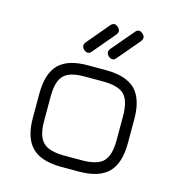

<svg xmlns="http://www.w3.org/2000/svg" viewBox="-102 -773 807 864"><g transform="rotate(15 301.0 -341.0)"><path d="M225 -534.5C225 -534.5 225 -534.5 225 -534.5C213 -545 212 -557 222 -570C222 -570 222 -570 222 -570C222 -570 307.5 -671.5 307.5 -671.5C318.5 -685 330.5 -686 343 -674.5C343 -674.5 343 -674.5 343 -674.5C355 -664 356 -652.5 346 -639.5C346 -639.5 346 -639.5 346 -639.5C346 -639.5 260.5 -538 260.5 -538C250 -524.5 238 -523.5 225 -534.5ZM340 -534.5C340 -534.5 340 -534.5 340 -534.5C327.5 -545 326.5 -557 336.5 -570C336.5 -570 336.5 -570 336.5 -570C336.5 -570 422.5 -671.5 422.5 -671.5C433 -685 445 -686 457.5 -674.5C457.5 -674.5 457.5 -674.5 457.5 -674.5C470 -664 471 -652.5 461 -639.5C461 -639.5 461 -639.5 461 -639.5C461 -639.5 375 -538 375 -538C364.5 -524.5 352.5 -523.5 340 -534.5ZM342.5 0C342.5 0 260.5 0 260.5 0C198 0 152.5 -14.5 123.5 -43.5C94.5 -72 80 -117.5 80 -179.5C80 -179.5 80 -179.5 80 -179.5C80 -179.5 80 -292.5 80 -292.5C80 -355.5 94.5 -401.5 123.5 -430.5C152.5 -459 198 -473 260.5 -472.5C260.5 -472.5 260.5 -472.5 260.5 -472.5C260.5 -472.5 342.5 -472.5 342.5 -472.5C405 -472.5 450.5 -458 479.5 -429.5C508 -400.5 522.5 -355 522.5 -292.5C522.5 -292.5 522.5 -292.5 522.5 -292.5C522.5 -292.5 522.5 -180.5 522.5 -180.5C522.5 -118 508 -72.5 479.5 -43.5C450.5 -14.5 405 0 342.5 0C342.5 0 342.5 0 342.5 0ZM132.5 -292.5C132.5 -292.5 132.5 -179.5 132.5 -179.5C132.5 -132.5 142 -99.5 161 -81C179.5 -62 213 -52.5 260.5 -52.5C260.5 -52.5 260.5 -52.5 260.5 -52.5C260.5 -52.5 342.5 -52.5 342.5 -52.5C390 -52.5 423.5 -62 442 -81C460.5 -99.5 470 -133 470 -180.5C470 -180.5 470 -180.5 470 -180.5C470 -180.5 470 -292.5 470 -292.5C470 -340 460.5 -373.5 442 -392C423.5 -410.5 390 -420 342.5 -420C342.5 -420 342.5 -420 342.5 -420C342.5 -420 260.5 -420 260.5 -420C228.5 -420.5 203 -416.5 184.5 -408.5C166 -400.5 152.5 -387 144.5 -368.5C136.5 -350 132.5 -324.5 132.5 -292.5C132.5 -292.5 132.5 -292.5 132.5 -292.5Z"/></g></svg>

Font: Jura-Fortis-Regular
Style: Regular
Weight: 500
Designer: Daniel Johnson, Alexei Vanyashin, Mirko Velimirovic
Foundry: Daniel Johnson
Version: ""